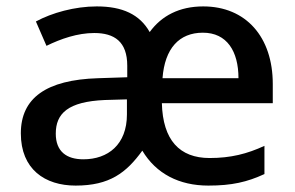

<svg xmlns="http://www.w3.org/2000/svg" viewBox="-20 -569 920 599"><path d="M614 -549C540 -549 484 -520 447 -469C416 -524 362 -549 282 -549C213 -549 142 -529 92 -502L125 -426C170 -448 222 -466 274 -466C337 -466 377 -439 377 -364V-328L286 -325C124 -320 45 -263 45 -153C45 -41 120 10 216 10C322 10 374 -30 424 -99C467 -27 539 10 630 10C703 10 751 -1 805 -26V-114C751 -89 700 -76 634 -76C540 -76 488 -132 485 -247H831V-307C831 -454 747 -549 614 -549ZM613 -467C688 -467 724 -409 724 -325H487C494 -418 539 -467 613 -467ZM307 -257 376 -259V-212C376 -118 317 -72 240 -72C188 -72 154 -96 154 -152C154 -215 192 -252 307 -257Z"/></svg>

Font: Noto Sans Malayalam Medium
Style: Regular
Weight: 500
Designer: Jelle Bosma - Monotype Design Team
Foundry: Monotype Imaging Inc.
Version: Version 2.104